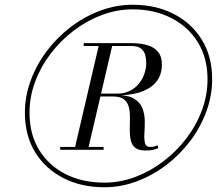

<svg xmlns="http://www.w3.org/2000/svg" viewBox="-20 -780 915 810"><path d="M420 10Q323.5 10 247.8 -28.5Q172 -67 128.5 -137.5Q85 -208 85 -304.5Q85 -374.5 109.8 -441.2Q134.5 -508 178 -565.5Q221.5 -623 279.2 -666.8Q337 -710.5 403.5 -735.2Q470 -760 540 -760Q636.5 -760 712.2 -721.5Q788 -683 831.5 -612.5Q875 -542 875 -445.5Q875 -375.5 850.2 -308.8Q825.5 -242 782 -184.5Q738.5 -127 680.8 -83.2Q623 -39.5 556.5 -14.8Q490 10 420 10ZM234 -148V-160H417V-148ZM294 -148 399 -598H456L351 -148ZM594 -145Q564 -145 549.8 -157.2Q535.5 -169.5 531.2 -190Q527 -210.5 527.5 -234.8Q528 -259 528.2 -283.2Q528.5 -307.5 523.5 -328Q518.5 -348.5 503 -360.8Q487.5 -373 456 -373H387V-379.5H468Q519.5 -379.5 545.8 -363.5Q572 -347.5 581.2 -322.5Q590.5 -297.5 590.8 -269.5Q591 -241.5 589.2 -216.5Q587.5 -191.5 591.8 -175.8Q596 -160 614.5 -160Q624 -160 631 -162Q638 -164 644.5 -167L648 -155Q632 -149 621 -147Q610 -145 594 -145ZM420 -9.5Q486.5 -9.5 550 -33.2Q613.5 -57 668.8 -99Q724 -141 766 -196Q808 -251 831.8 -314.8Q855.5 -378.5 855.5 -445.5Q855.5 -535.5 814.5 -601.8Q773.5 -668 702.2 -704.2Q631 -740.5 540 -740.5Q473.5 -740.5 410 -716.8Q346.5 -693 291.2 -651Q236 -609 194 -554Q152 -499 128.2 -435.2Q104.5 -371.5 104.5 -304.5Q104.5 -213.5 145.2 -147.2Q186 -81 257.2 -45.2Q328.5 -9.5 420 -9.5ZM387 -378V-385H474Q504.5 -385 527.5 -396.5Q550.5 -408 566 -427.2Q581.5 -446.5 589.2 -469.2Q597 -492 597 -514Q597 -529 593.2 -545.8Q589.5 -562.5 576 -574.2Q562.5 -586 534 -586H333V-598H534Q573.5 -598 602.5 -589.2Q631.5 -580.5 647.2 -560.8Q663 -541 663 -508Q663 -445 613.8 -411.5Q564.5 -378 474 -378Z"/></svg>

Font: Bodoni Moda 11pt
Style: Italic
Weight: 400
Italic angle: -13°
Version: Version 2.004